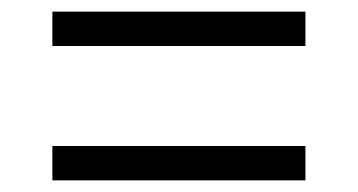

<svg xmlns="http://www.w3.org/2000/svg" viewBox="-20 -515 615 330"><path d="M70 -495H505V-436H70ZM70 -264H505V-205H70Z"/></svg>

Font: Montserrat-Regular
Style: Regular
Weight: 400
Version: Version 7.200